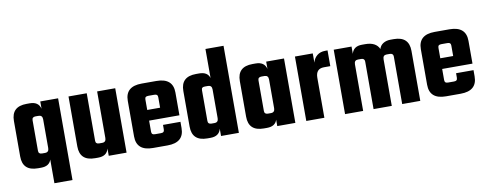

<svg xmlns="http://www.w3.org/2000/svg" viewBox="-66 -995 3686 1453"><g transform="rotate(-10 1777.0 -268.0)"><path d="M255 -495H392V133H253V-49Q238 0 174 0H150Q33 0 33 -111V-384Q33 -495 150 -495H174Q241 -495 255 -439ZM200 -105H223Q253 -105 253 -137V-358Q253 -390 223 -390H200Q173 -390 173 -365V-130Q173 -105 200 -105Z M692 -495H831V0H694V-56Q680 0 613 0H589Q472 0 472 -111V-495H612V-130Q612 -105 639 -105H662Q692 -105 692 -137Z M1034 -495H1147Q1274 -495 1274 -384V-209H1041V-124Q1041 -111 1047 -105.5Q1053 -100 1068 -100H1113Q1127 -100 1133 -106Q1139 -112 1139 -126V-159H1273V-111Q1273 0 1146 0H1034Q908 0 908 -111V-384Q908 -495 1034 -495ZM1041 -291H1140V-371Q1140 -384 1134 -389.5Q1128 -395 1114 -395H1068Q1053 -395 1047 -389.5Q1041 -384 1041 -371Z M1555 -669H1694V0H1557V-56Q1543 0 1476 0H1452Q1335 0 1335 -111V-385Q1335 -495 1452 -495H1476Q1540 -495 1555 -446ZM1502 -105H1525Q1555 -105 1555 -137V-358Q1555 -390 1525 -390H1502Q1487 -390 1481 -384.5Q1475 -379 1475 -365V-130Q1475 -105 1502 -105Z M1991 -495H2128V0H1989V-49Q1974 0 1910 0H1886Q1769 0 1769 -111V-384Q1769 -495 1886 -495H1910Q1977 -495 1991 -439ZM1936 -105H1959Q1989 -105 1989 -137V-358Q1989 -390 1959 -390H1936Q1909 -390 1909 -365V-130Q1909 -105 1936 -105Z M2446 -498H2463V-377H2414Q2351 -377 2351 -307V0H2212V-495H2349V-424Q2357 -457 2382 -477.5Q2407 -498 2446 -498Z M2947 -495H2971Q3088 -495 3088 -384V0H2949V-365Q2949 -390 2922 -390H2898Q2869 -390 2869 -358V0H2729V-365Q2729 -390 2702 -390H2678Q2649 -390 2649 -358V0H2510V-495H2647V-439Q2661 -495 2727 -495H2752Q2834 -495 2859 -439Q2866 -465 2889.5 -480Q2913 -495 2947 -495Z M3286 -495H3399Q3526 -495 3526 -384V-209H3293V-124Q3293 -111 3299 -105.5Q3305 -100 3320 -100H3365Q3379 -100 3385 -106Q3391 -112 3391 -126V-159H3525V-111Q3525 0 3398 0H3286Q3160 0 3160 -111V-384Q3160 -495 3286 -495ZM3293 -291H3392V-371Q3392 -384 3386 -389.5Q3380 -395 3366 -395H3320Q3305 -395 3299 -389.5Q3293 -384 3293 -371Z"/></g></svg>

Font: Teko SemiBold
Style: Regular
Weight: 600
Designer: Manushi Parikh, Jonny Pinhorn
Foundry: Indian Type Foundry
Version: Version 1.106;PS 1.0;hotconv 1.0.78;makeotf.lib2.5.61930; tt